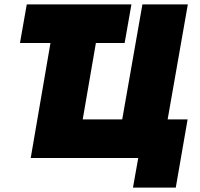

<svg xmlns="http://www.w3.org/2000/svg" viewBox="-20 -720 912 875"><path d="M71 -524H210L120 0H610L586 135H781L835 -176H744L836 -700H629L537 -176H357L417 -524H548L579 -700H102Z"/></svg>

Font: Fixel Display 20240404 Black
Style: Italic
Weight: 900
Italic angle: -10°
Designer: AlfaBravo + MacPaw
Foundry: Kyrylo Tkachov, Marchela Mozhyna, Serhii Makarenko, Maria Weinstein, Zakhar Kryvoshyya
Version: Version 1.211;Glyphs 3.2 (3225)